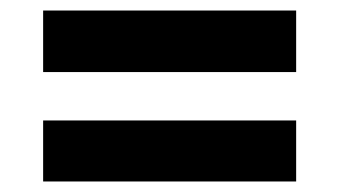

<svg xmlns="http://www.w3.org/2000/svg" viewBox="-20 -464 645 365"><path d="M62 -327V-444H543V-327ZM62 -235H543V-119H62Z"/></svg>

Font: Mach SemiBold
Style: Regular
Weight: 600
Version: Version 1.002